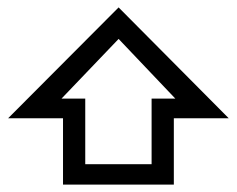

<svg xmlns="http://www.w3.org/2000/svg" viewBox="-20 -559 640 518"><path d="M150 -240H2L300 -539L597 -240H449V-61H150ZM389 -116V-293H453L300 -454L146 -293H210V-116Z"/></svg>

Font: JuliaMono Italic
Style: Regular
Weight: 400
Italic angle: -9°
Monospace: yes
Designer: cormullion
Foundry: corm
Version: Version 0.049; ttfautohint (v1.8.4)